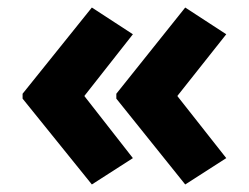

<svg xmlns="http://www.w3.org/2000/svg" viewBox="-20 -487 661 510"><path d="M40 -225V-238L224 -467L333 -396L204 -232L333 -67L224 3ZM289 -225V-238L472 -467L581 -396L451 -232L581 -67L472 3Z"/></svg>

Font: Noto Sans Syriac Eastern Black
Style: Regular
Weight: 900
Designer: Patrick Giasson and the Monotype Design Team
Foundry: Monotype Imaging Inc.
Version: Version 3.001; ttfautohint (v1.8.4.7-5d5b)